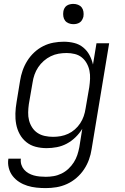

<svg xmlns="http://www.w3.org/2000/svg" viewBox="-20 -752 640 985"><path d="M215 213Q191 213 167 210.5Q143 208 120.5 201Q98 194 78.5 181.5Q59 169 45 151Q31 133 25 109.5Q19 86 23 62H87Q85 78 89.5 92.5Q94 107 103.5 118Q113 129 126 136.5Q139 144 153.5 148Q168 152 184 153.5Q200 155 215 155Q235 155 255.5 151.5Q276 148 295.5 138.5Q315 129 331 114Q347 99 358.5 81Q370 63 376.5 43.5Q383 24 387 3L402 -91Q388 -68 367.5 -48Q347 -28 322.5 -15Q298 -2 271.5 3Q245 8 219 8Q190 8 163 1Q136 -6 115 -23Q94 -40 81 -64Q68 -88 63 -115Q58 -142 59 -170.5Q60 -199 65 -228L83 -338Q87 -364 96 -390Q105 -416 120 -440Q135 -464 156 -483.5Q177 -503 202 -515.5Q227 -528 254 -533Q281 -538 307 -538Q335 -538 361 -531.5Q387 -525 407 -508.5Q427 -492 439 -469.5Q451 -447 457 -421L475 -530H540L450 13Q446 40 436.5 66.5Q427 93 411 117Q395 141 372.5 160.5Q350 180 323.5 192Q297 204 269.5 208.5Q242 213 215 213ZM252 -50Q252 -50 252 -50Q252 -50 252 -50Q272 -50 291.5 -53.5Q311 -57 329.5 -65.5Q348 -74 364 -88Q380 -102 391.5 -119.5Q403 -137 409.5 -156Q416 -175 419 -195L438 -305Q441 -326 442 -347.5Q443 -369 439 -389Q435 -409 425 -427Q415 -445 399.5 -457.5Q384 -470 363.5 -475Q343 -480 322 -480Q301 -480 280.5 -476.5Q260 -473 240.5 -463.5Q221 -454 204.5 -439.5Q188 -425 176 -407Q164 -389 157 -369Q150 -349 147 -328L128 -218Q125 -197 124.5 -175.5Q124 -154 129 -134.5Q134 -115 145 -98Q156 -81 172.5 -70Q189 -59 210 -54.5Q231 -50 252 -50ZM356 -628Q344 -628 332.5 -632.5Q321 -637 314 -646Q307 -655 305 -667.5Q303 -680 305 -693Q306 -701 310.5 -709.5Q315 -718 322.5 -723Q330 -728 339 -730Q348 -732 356 -732Q369 -732 380.5 -727.5Q392 -723 399 -714Q406 -705 408 -692.5Q410 -680 408 -667Q406 -659 401.5 -650.5Q397 -642 389.5 -637Q382 -632 373.5 -630Q365 -628 356 -628Z"/></svg>

Font: Iosevka Curly LtExObl
Style: Regular
Weight: 300
Width: 7
Italic angle: -9°
Monospace: yes
Designer: Belleve Invis
Foundry: Belleve Invis
Version: Version 11.1.0; ttfautohint (v1.8.3)